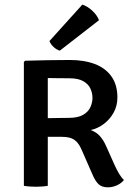

<svg xmlns="http://www.w3.org/2000/svg" viewBox="-20 -811 587 838"><path d="M492.4 -385.8Q492.4 -349.5 476.3 -320.1Q460.3 -290.8 433.8 -270.6Q407.4 -250.5 376.3 -243.4Q401.4 -233.8 416.5 -216.5Q431.7 -199.3 442.8 -174.2L480.4 -90.2Q489.4 -70.4 499.4 -53.3Q509.5 -36.2 520.9 -25.5Q510.6 -11.7 491.1 -2.5Q471.6 6.6 450.8 6.6Q424.7 6.6 410.5 -6.8Q396.4 -20.1 384.7 -46.8L335.9 -158.1Q323.5 -187.1 305.1 -200.4Q286.7 -213.8 249.9 -213.8H143.9V-294.5Q165.9 -294.8 191.4 -295.3Q216.9 -295.8 240.1 -296.1Q263.3 -296.5 278.6 -296.5Q320.2 -296.5 342.9 -309.8Q365.6 -323.2 374.6 -343.4Q383.6 -363.6 383.6 -384Q383.6 -404.9 374.5 -424.6Q365.5 -444.3 343.3 -456.8Q321.1 -469.4 281.6 -469.4Q261.1 -469.4 235.8 -469.7Q210.6 -470 188.6 -470.4V0Q176.3 2.2 162.3 3.1Q148.3 4.1 136.5 4.1Q125.4 4.1 110.6 3.1Q95.8 2.2 84.2 0V-540.5L89.4 -545.9Q142.2 -547.4 189.6 -548.3Q237.1 -549.2 285.6 -549.2Q347.2 -549.2 393.9 -531.6Q440.5 -513.9 466.4 -477.4Q492.4 -441 492.4 -385.8ZM339.4 -790.9Q362 -783.7 382.9 -764.2Q403.8 -744.8 412.1 -722.8L241 -589.9Q226.9 -594 214.2 -605.7Q201.5 -617.3 195.8 -631.8Z"/></svg>

Font: Signika SC
Style: Regular
Weight: 300
Designer: Anna Giedryś
Foundry: Anna Giedryś
Version: Version 2.000